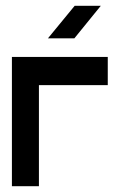

<svg xmlns="http://www.w3.org/2000/svg" viewBox="-20 -643 394 661"><path d="M21 -2V-447H351V-350H114V-2ZM327 -623 236 -511H145L237 -623Z"/></svg>

Font: Fundamental  Brigade
Style: Regular
Weight: 400
Designer: Peter Wiegel, original typeface by Arno Drescher 1935
Foundry: Peter Wiegel
Version: Version 0.000 2012 initial release